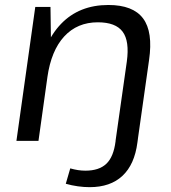

<svg xmlns="http://www.w3.org/2000/svg" viewBox="-20 -568 688 774"><path d="M341.3 186.5Q319.1 186.5 294.1 183.1Q269.1 179.6 245.2 172.8L263.2 110.8Q279.1 115.3 294.3 117.7Q309.4 120 324.5 120Q379.1 120 408.5 92.4Q437.9 64.7 445.8 1.9L447.2 -9.1H536.1L533.9 6.8Q522.4 95.2 473.7 140.8Q425 186.5 341.3 186.5ZM491.2 -319.5Q502.6 -402.4 474.4 -440.2Q446.3 -478.1 374.4 -478.1Q291.5 -478.1 238.9 -421.1Q186.3 -364.1 171 -256.7L121.1 -186.7L131.3 -253.2Q153 -396 226.2 -471.9Q299.4 -547.9 416.8 -547.9Q516.3 -547.9 556.8 -493.7Q597.4 -439.5 580.9 -326L534.7 0H445.8ZM122.2 -540H183.5L186 -363.4L135.1 0H46.2Z"/></svg>

Font: Pathway Extreme 8pt Thin
Style: Italic
Weight: 100
Italic angle: -8°
Designer: Eduardo Rodriguez Tunni
Foundry: Eduardo Rodriguez Tunni
Version: Version 1.000